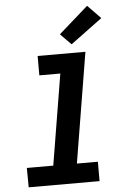

<svg xmlns="http://www.w3.org/2000/svg" viewBox="-64 -1039 728 1085"><g transform="rotate(-5 300.0 -496.5)"><path d="M456 0H54L53 -110H203L288 -625H169V-735H440L337 -110H456ZM366 -784 305 -846 472 -993 546 -917Z"/></g></svg>

Font: Iosevka XBd Ex Obl
Style: Regular
Weight: 800
Width: 7
Italic angle: -9°
Monospace: yes
Designer: Belleve Invis
Foundry: Belleve Invis
Version: Version 32.5.0; ttfautohint (v1.8.4)